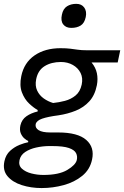

<svg xmlns="http://www.w3.org/2000/svg" viewBox="-36 -752 630 974"><path d="M175 202Q121 202 74.2 187Q27.5 172 2 141.8Q-23.5 111.5 -13.5 65.5Q-6.5 33 15.2 13.2Q37 -6.5 62.5 -16.8Q88 -27 107 -30.5V-37Q98.5 -40.5 87.2 -50.2Q76 -60 69.2 -76.2Q62.5 -92.5 67.5 -116Q74.5 -146 98.5 -162.5Q122.5 -179 155 -186.5V-194Q135.5 -204.5 112 -226.5Q88.5 -248.5 75.2 -283.2Q62 -318 72 -366Q86 -434 139.2 -470.8Q192.5 -507.5 271 -507.5Q300.5 -507.5 320.2 -505Q340 -502.5 358.8 -499.8Q377.5 -497 404.5 -497H574L561 -435H428.5Q449.5 -409.5 455.5 -380.5Q461.5 -351.5 455.5 -320Q445.5 -269 417.2 -238Q389 -207 348.2 -190.5Q307.5 -174 260.5 -167Q206.5 -160 177.8 -150Q149 -140 145 -122Q141.5 -103.5 159.8 -91.8Q178 -80 219.5 -80H259.5Q358.5 -80 401.5 -42.2Q444.5 -4.5 431 57.5Q420.5 108 381.2 140Q342 172 287.2 187Q232.5 202 175 202ZM233.5 -229.5Q263.5 -232.5 293.8 -240.5Q324 -248.5 347.2 -267.5Q370.5 -286.5 378.5 -323Q385.5 -356 372.8 -381.8Q360 -407.5 333.5 -422.5Q307 -437.5 273 -437.5Q224.5 -437.5 190.5 -416.5Q156.5 -395.5 147.5 -350Q141 -317 152.5 -292.5Q164 -268 186 -252.5Q208 -237 233.5 -229.5ZM184 135.5Q263 135.5 305.2 110.2Q347.5 85 353.5 60Q358 41 349.8 24.8Q341.5 8.5 313.5 -1.2Q285.5 -11 229.5 -11H209Q179 -10.5 147.2 -3.5Q115.5 3.5 92 19Q68.5 34.5 63 60Q57 87 75 103.5Q93 120 123 127.8Q153 135.5 184 135.5ZM325.5 -610.5Q298.5 -610.5 284.8 -628.2Q271 -646 278 -677.5Q284 -707.5 303.8 -720Q323.5 -732.5 351 -732.5Q378 -732.5 391.5 -713.5Q405 -694.5 399 -665.5Q392.5 -634.5 373.2 -622.5Q354 -610.5 325.5 -610.5Z"/></svg>

Font: Commissioner
Style: Italic
Weight: 400
Italic angle: -12°
Designer: Kostas Bartsokas
Foundry: Kostas Bartsokas
Version: Version 1.000; ttfautohint (v1.8.3)